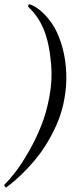

<svg xmlns="http://www.w3.org/2000/svg" viewBox="-57 -750 346 889"><path d="M-28.3 118.2Q-32.7 116.7 -35.4 112.5Q-38.1 108.4 -37.1 105.5Q-13.2 82.5 15.6 44.9Q44.4 7.3 76.9 -49.6Q109.4 -106.4 134 -168.2Q158.7 -230 172.4 -305.7Q186 -381.3 179.7 -452.1Q171.4 -551.8 145.3 -614.3Q119.1 -676.8 73.2 -718.8Q73.2 -728.5 79.1 -730.5Q105.5 -722.2 132.3 -699.2Q159.2 -676.3 183.6 -640.9Q208 -605.5 225.3 -552.7Q242.7 -500 248 -439.5Q253.4 -379.4 245.6 -320.8Q237.8 -262.2 221.2 -214.4Q204.6 -166.5 179.4 -120.4Q154.3 -74.2 128.4 -39.3Q102.5 -4.4 72.3 27.6Q42 59.6 18.3 80.3Q-5.4 101.1 -28.3 118.2Z"/></svg>

Font: Crimson
Style: BoldItalic
Weight: 700
Italic angle: -11°
Version: Version 0.8